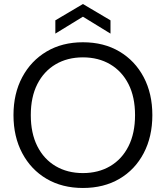

<svg xmlns="http://www.w3.org/2000/svg" viewBox="-20 -922 824 954"><path d="M392 12Q289 12 211.5 -33.5Q134 -79 90.5 -161Q47 -243 47 -350Q47 -457 90.5 -538.5Q134 -620 211.5 -666Q289 -712 392 -712Q496 -712 573.5 -666Q651 -620 694 -538.5Q737 -457 737 -350Q737 -243 694 -161Q651 -79 573.5 -33.5Q496 12 392 12ZM392 -62Q469 -62 527.5 -96.5Q586 -131 618.5 -195.5Q651 -260 651 -350Q651 -440 618.5 -504Q586 -568 527.5 -602.5Q469 -637 392 -637Q315 -637 256.5 -602.5Q198 -568 165.5 -504Q133 -440 133 -350Q133 -260 165.5 -195.5Q198 -131 256.5 -96.5Q315 -62 392 -62ZM255 -755V-821L392 -902L529 -821V-755L392 -839Z"/></svg>

Font: DeepMind Sans
Style: Regular
Weight: 400
Designer: Jonny Pinhorn / Modifications: Colophon Foundry
Foundry: Colophon Foundry
Version: Version 1.002; ttfautohint (v1.8.2)